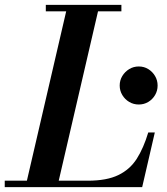

<svg xmlns="http://www.w3.org/2000/svg" viewBox="-66 -770 686 790"><path d="M38.5 0 212.5 -750H343.5L169.5 0ZM-46.5 0V-26.5H295Q373.5 -26.5 421.2 -49.8Q469 -73 497 -117.2Q525 -161.5 544 -225H571L519 0ZM122.5 -723.5V-750H433.5V-723.5ZM505 -340Q483.5 -340 465.8 -350.5Q448 -361 437.2 -379Q426.5 -397 426.5 -418Q426.5 -439.5 437.2 -457.2Q448 -475 465.8 -485.8Q483.5 -496.5 505 -496.5Q526.5 -496.5 544 -485.8Q561.5 -475 572 -457.2Q582.5 -439.5 582.5 -418Q582.5 -396.5 572 -378.8Q561.5 -361 544 -350.5Q526.5 -340 505 -340Z"/></svg>

Font: Bodoni Moda 9pt SemiBold
Style: Italic
Weight: 600
Italic angle: -13°
Designer: Owen Earl
Foundry: indestructible type
Version: Version 2.004